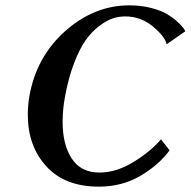

<svg xmlns="http://www.w3.org/2000/svg" viewBox="-20 -679 706 711"><path d="M605 -126 607.9 -122.1Q566.9 -66.9 499 -27.3Q431.2 12.2 346.2 12.2Q220.2 12.2 151.6 -63Q83 -138.2 83 -253.9Q83 -288.1 88.9 -323.2Q114.7 -469.2 221.9 -564.2Q329.1 -659.2 459 -659.2Q502 -659.2 539.1 -649.7Q576.2 -640.1 598.1 -627Q620.1 -613.8 636.5 -598.9Q652.8 -584 658.9 -575.4Q665 -566.9 666 -563L597.2 -515.1Q591.3 -543 546.6 -580.6Q502 -618.2 443.8 -618.2Q420.9 -618.2 398.4 -611.1Q376 -604 348.4 -583.5Q320.8 -563 297.9 -531Q274.9 -499 253.9 -444.1Q232.9 -389.2 220.2 -317.9Q212.4 -276.9 211.9 -228Q211.9 -143.1 245.8 -91.6Q279.8 -40 348.1 -40Q411.1 -40 475.1 -79.6Q539.1 -119.1 576.2 -163.1Z"/></svg>

Font: Linux Libertine O
Style: Semibold Italic
Weight: 600
Italic angle: -11.5°
Designer: Philipp H. Poll
Foundry: Philipp H. Poll
Version: Version 5.1.2